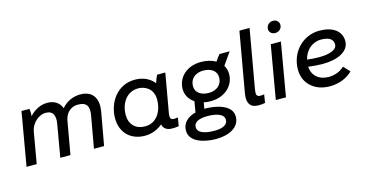

<svg xmlns="http://www.w3.org/2000/svg" viewBox="-90 -1163 3477 1808"><g transform="rotate(-15 1649.0 -259.5)"><path d="M38 0H137L189 -299C206 -395 285 -445 340 -445C417 -445 434 -393 422 -318L367 0H466L524 -329C542 -404 594 -441 656 -441C749 -441 763 -387 751 -314L695 0H794L852 -324C871 -434 832 -528 702 -528C635 -528 568 -501 519 -443C499 -497 453 -532 381 -532C317 -532 255 -502 208 -449C210 -478 208 -502 206 -520H128Z M1457 6C1480 6 1500 5 1521 1L1535 -81C1522 -78 1510 -77 1496 -77C1463 -77 1455 -96 1464 -146L1530 -520H1450C1439 -498 1428 -471 1420 -445C1380 -497 1316 -529 1234 -529C1060 -529 961 -376 961 -225C961 -88 1051 6 1193 6C1257 6 1317 -17 1365 -58C1374 -17 1404 6 1457 6ZM1245 -442C1293 -442 1390 -415 1390 -291C1390 -197 1339 -79 1217 -79C1124 -79 1066 -137 1066 -232C1066 -330 1122 -442 1245 -442Z M1874 -148C2016 -148 2107 -241 2107 -352C2107 -384 2098 -412 2083 -436L2167 -556H2068C2056 -543 2037 -517 2022 -494C1983 -517 1933 -529 1879 -529C1735 -529 1647 -436 1647 -326C1647 -266 1678 -219 1725 -188L1707 -83C1630 -63 1575 -15 1576 60C1576 175 1726 210 1835 209C1964 208 2065 153 2064 51C2063 -63 1908 -95 1801 -95H1796L1807 -155C1828 -150 1851 -148 1874 -148ZM1838 130C1752 130 1673 111 1673 52C1673 3 1724 -20 1802 -21C1880 -21 1966 -5 1966 58C1966 106 1916 130 1838 130ZM1877 -228C1799 -228 1748 -267 1748 -328C1748 -401 1803 -445 1879 -445C1957 -445 2008 -406 2008 -345C2008 -273 1954 -228 1877 -228Z M2297 6C2322 6 2340 5 2363 0L2376 -81C2364 -78 2352 -77 2341 -77C2302 -77 2296 -96 2304 -146L2405 -720H2306L2203 -135C2187 -45 2219 6 2297 6Z M2468 0H2567L2657 -520H2558ZM2627 -611C2662 -611 2693 -636 2693 -674C2693 -704 2669 -728 2635 -728C2599 -728 2569 -701 2569 -664C2569 -634 2593 -611 2627 -611Z M2995 7C3081 7 3163 -24 3217 -79L3160 -140C3126 -106 3069 -81 3008 -81C2911 -81 2848 -138 2844 -224C2891 -218 2939 -214 2986 -214C3128 -214 3244 -266 3244 -368C3244 -468 3159 -525 3032 -525C2871 -525 2743 -394 2743 -222C2743 -89 2844 7 2995 7ZM2851 -292C2871 -378 2938 -440 3025 -440C3106 -440 3143 -411 3143 -362C3143 -310 3069 -284 2965 -284C2927 -284 2888 -287 2851 -292Z"/></g></svg>

Font: Fixel Display Medium
Style: Italic
Weight: 500
Italic angle: -10°
Designer: AlfaBravo + MacPaw
Foundry: Kyrylo Tkachov, Marchela Mozhyna, Serhii Makarenko, Maria Weinstein, Zakhar Kryvoshyya
Version: Version 1.210;Glyphs 3.2 (3217)